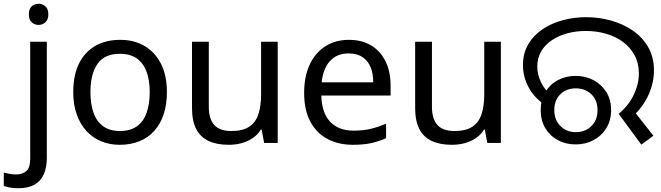

<svg xmlns="http://www.w3.org/2000/svg" viewBox="-75 -757 3502 1017"><path d="M22 240Q-3 240 -22 236.5Q-41 233 -55 228V157Q-40 161 -24 164Q-8 167 11 167Q43 167 64 149.5Q85 132 85 83V-536H173V80Q173 130 157 166Q141 202 108 221Q75 240 22 240ZM78 -681Q78 -710 93 -723.5Q108 -737 130 -737Q150 -737 165.5 -723.5Q181 -710 181 -681Q181 -653 165.5 -639Q150 -625 130 -625Q108 -625 93 -639Q78 -653 78 -681Z M809 -269Q809 -202 791.5 -150.5Q774 -99 741.5 -63Q709 -27 662.5 -8.5Q616 10 559 10Q506 10 461 -8.5Q416 -27 383 -63Q350 -99 331.5 -150.5Q313 -202 313 -269Q313 -358 343 -419.5Q373 -481 429 -513.5Q485 -546 562 -546Q635 -546 690.5 -513.5Q746 -481 777.5 -419.5Q809 -358 809 -269ZM404 -269Q404 -206 420.5 -159.5Q437 -113 472 -88Q507 -63 561 -63Q615 -63 650 -88Q685 -113 701.5 -159.5Q718 -206 718 -269Q718 -333 701 -378Q684 -423 649.5 -447.5Q615 -472 560 -472Q478 -472 441 -418Q404 -364 404 -269Z M1396 -536V0H1324L1311 -71H1307Q1290 -43 1263 -25Q1236 -7 1204 1.5Q1172 10 1137 10Q1073 10 1029.5 -10.5Q986 -31 964 -74Q942 -117 942 -185V-536H1031V-191Q1031 -127 1060 -95Q1089 -63 1150 -63Q1210 -63 1244.5 -85.5Q1279 -108 1293.5 -151.5Q1308 -195 1308 -257V-536Z M1773 -546Q1842 -546 1891.5 -516Q1941 -486 1967.5 -431.5Q1994 -377 1994 -304V-251H1627Q1629 -160 1673.5 -112.5Q1718 -65 1798 -65Q1849 -65 1888.5 -74.5Q1928 -84 1970 -102V-25Q1929 -7 1889 1.5Q1849 10 1794 10Q1718 10 1659.5 -21Q1601 -52 1568.5 -113.5Q1536 -175 1536 -264Q1536 -352 1565.5 -415Q1595 -478 1648.5 -512Q1702 -546 1773 -546ZM1772 -474Q1709 -474 1672.5 -433.5Q1636 -393 1629 -321H1902Q1902 -367 1888 -401Q1874 -435 1845.5 -454.5Q1817 -474 1772 -474Z M2578 -536V0H2506L2493 -71H2489Q2472 -43 2445 -25Q2418 -7 2386 1.5Q2354 10 2319 10Q2255 10 2211.5 -10.5Q2168 -31 2146 -74Q2124 -117 2124 -185V-536H2213V-191Q2213 -127 2242 -95Q2271 -63 2332 -63Q2392 -63 2426.5 -85.5Q2461 -108 2475.5 -151.5Q2490 -195 2490 -257V-536Z M3202 -154Q3255 -198 3282 -255Q3309 -312 3309 -369Q3309 -423 3286 -465Q3263 -507 3224 -535.5Q3185 -564 3134.5 -578.5Q3084 -593 3028 -593Q2976 -593 2930 -580.5Q2884 -568 2848 -544Q2812 -520 2791.5 -485Q2771 -450 2771 -405Q2771 -362 2790.5 -321.5Q2810 -281 2844 -254L2816 -198Q2755 -238 2725 -294.5Q2695 -351 2695 -412Q2695 -475 2723 -522.5Q2751 -570 2798.5 -602Q2846 -634 2906 -650Q2966 -666 3030 -666Q3098 -666 3162 -648Q3226 -630 3277 -595Q3328 -560 3358.5 -507Q3389 -454 3389 -384Q3389 -335 3373 -287Q3357 -239 3327 -197Q3297 -155 3255 -123L3271 -184L3386 -38L3322 9ZM2974 8Q2922 8 2880 -14.5Q2838 -37 2813.5 -78Q2789 -119 2789 -174Q2789 -229 2813.5 -269.5Q2838 -310 2880 -332.5Q2922 -355 2974 -355Q3026 -355 3068.5 -332.5Q3111 -310 3136.5 -269.5Q3162 -229 3162 -174Q3162 -119 3136.5 -78Q3111 -37 3068.5 -14.5Q3026 8 2974 8ZM2975 -57Q3025 -57 3057.5 -89Q3090 -121 3090 -174Q3090 -226 3057.5 -257.5Q3025 -289 2975 -289Q2925 -289 2893 -257.5Q2861 -226 2861 -174Q2861 -122 2893.5 -89.5Q2926 -57 2975 -57Z"/></svg>

Font: loriya15
Style: Book
Weight: 400
Designer: Jelle Bosma - Monotype Design Team
Foundry: Monotype Imaging Inc.
Version: Version 2.003